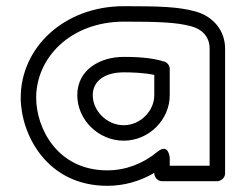

<svg xmlns="http://www.w3.org/2000/svg" viewBox="-20 -561 795 621"><path d="M658 -25H529V-50C529 -50 526.2 -101.1 488 -69.2C444.1 -32.7 387.7 -10 327 -10C165.7 -10 97 -146.2 97 -245C97 -374.5 208.6 -491 381 -491C495 -491 551.8 -488.7 598.5 -475.9C637.3 -465.4 658 -439 658 -404ZM683 25C693.7 25 708 15.1 708 0V-404C708 -463 668.7 -508.7 611.6 -524.1C556.2 -539.3 495 -541 381 -541C185.4 -541 47 -405.5 47 -245C47 -127.8 130.3 40 327 40C382.3 40 433.6 24.8 479 -1.9V0C479 10.7 488.9 25 504 25ZM230 -253C230 -173.6 298.3 -106 380 -106C461.9 -106 529 -173.8 529 -253V-338C529 -349.1 521.1 -358.9 511.4 -361.9C464.3 -376.5 407.8 -377 380 -377C305.4 -377 230 -337.1 230 -253ZM280 -253C280 -298.9 318.6 -327 380 -327C402.3 -327 443.8 -326.2 479 -318.7V-253C479 -202.2 434.1 -156 380 -156C325.7 -156 280 -202.4 280 -253Z"/></svg>

Font: Hussar Techniczny
Style: Bold 
Weight: 700
Foundry: Cannot Into Space Fonts
Version: Version 0.77